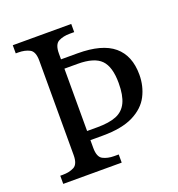

<svg xmlns="http://www.w3.org/2000/svg" viewBox="-130 -821 863 929"><g transform="rotate(-20 302.0 -357.0)"><path d="M38 0V-42H51Q85 -42 109 -54.5Q133 -67 133 -114V-600Q133 -647 109 -659.5Q85 -672 51 -672H38V-714H339V-672H316Q282 -672 258 -659.5Q234 -647 234 -600V-570H319Q445 -570 505 -519.5Q565 -469 565 -371Q565 -312 539.5 -262.5Q514 -213 455 -183.5Q396 -154 297 -154H234V-114Q234 -67 258 -54.5Q282 -42 316 -42H339V0ZM287 -201Q348 -201 385 -216Q422 -231 439.5 -267.5Q457 -304 457 -367Q457 -451 422 -486.5Q387 -522 302 -522H234V-201Z"/></g></svg>

Font: Noto Serif Old Uyghur
Style: Regular
Weight: 400
Designer: Lewis McGuffie
Foundry: Google LLC
Version: Version 1.003; ttfautohint (v1.8.4.7-5d5b)